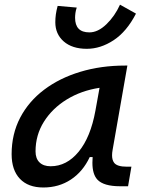

<svg xmlns="http://www.w3.org/2000/svg" viewBox="-20 -809 626 839"><path d="M169.4 10.3Q103 10.3 66.9 -27.8Q30.8 -65.9 30.8 -135.3Q30.8 -223.1 68.1 -294.7Q105.5 -366.2 172.9 -417Q240.2 -467.8 330.6 -495.1Q420.9 -522.5 526.9 -522.5H536.6L472.2 -154.8Q469.7 -141.6 469.7 -130.4Q469.7 -109.9 478.5 -98.1Q491.2 -80.6 534.2 -80.6H554.2L539.6 4.9H504.9Q433.1 4.9 405.8 -23.9Q383.8 -47.4 383.8 -97.7Q383.8 -109.4 384.8 -122.6H372.1Q342.3 -59.1 289.8 -24.4Q237.3 10.3 169.4 10.3ZM201.2 -82.5Q271.5 -82.5 323.7 -146Q376 -209.5 397 -325.7L415 -425.3Q335 -413.1 271.7 -374.3Q208.5 -335.4 171.9 -277.1Q135.3 -218.8 135.3 -147.5Q135.3 -116.2 152.6 -99.4Q169.9 -82.5 201.2 -82.5ZM359.4 -595.7Q295.4 -595.7 258.5 -627.9Q221.7 -660.2 221.7 -711.9Q221.7 -729 224.1 -746.3Q226.6 -763.7 231.9 -783.2L315.4 -775.9Q311 -763.2 309.6 -752Q308.1 -740.7 308.1 -731.4Q308.1 -667.5 370.6 -667.5Q408.2 -667.5 445.1 -703.1Q481.9 -738.8 504.4 -788.6L574.2 -749.5Q533.7 -670.9 476.6 -633.3Q419.4 -595.7 359.4 -595.7Z"/></svg>

Font: CaskaydiaCove NFP
Style: Italic
Weight: 400
Italic angle: -10°
Designer: Aaron Bell
Foundry: Saja Typeworks
Version: Version 2111.001; VTT 6.35;Nerd Fonts 3.1.1